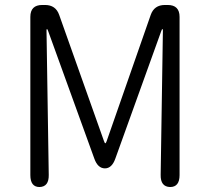

<svg xmlns="http://www.w3.org/2000/svg" viewBox="-20 -752 844 772"><path d="M139 0Q102 0 102 -48V-684Q102 -732 150 -732H161Q204 -732 218 -692L398 -185Q401 -176 403.5 -176Q406 -176 409 -185L586 -692Q600 -732 643 -732H654Q702 -732 702 -684V-48Q702 0 664 0Q625 -1 626 -49L635 -630Q635 -635 633 -635Q631 -635 628 -626L444 -115Q430 -75 402 -75Q373 -75 359 -115L174 -626Q171 -635 169 -635Q167 -635 167 -630L176 -49Q177 -1 139 0Z"/></svg>

Font: Resource Han Rounded JP Normal
Style: Regular
Weight: 350
Designer: Cyano Hao (round all glyphs); Ryoko NISHIZUKA 西塚涼子 (kana, bopomofo & ideographs); Paul D. Hunt (Latin, Greek & Cyrillic)
Foundry: Cyano Hao
Version: 0.990